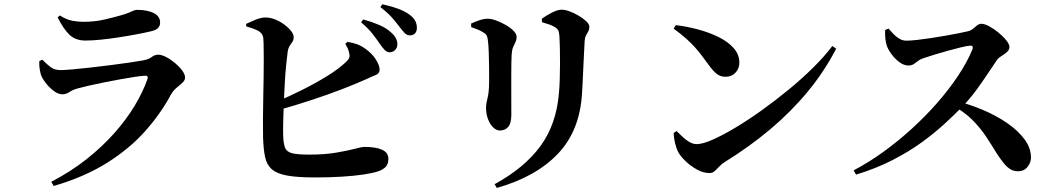

<svg xmlns="http://www.w3.org/2000/svg" viewBox="-20 -823 5010 910"><path d="M223 38.6Q315.4 -9.4 390 -68.4Q464.6 -127.5 521.8 -192Q579 -256.5 618.2 -321.7Q657.4 -387 678.7 -447.5Q684.5 -465 667.4 -464.2Q651.1 -463.4 619.7 -458.8Q588.4 -454.1 549.5 -447Q510.7 -439.9 471.5 -432.1Q432.4 -424.3 399 -416.6Q365.7 -408.9 346.9 -403.5Q324.6 -397.3 308.7 -386.7Q292.8 -376.1 276 -376.1Q255.6 -376.1 233.8 -392.7Q212 -409.4 195.7 -431Q179.5 -452.6 174.2 -468Q169.2 -485.6 167.4 -500.6Q165.6 -515.5 166.2 -533.2L180.6 -540.2Q202.7 -517.7 220.8 -504.3Q238.9 -490.8 267.4 -490.8Q285.1 -490.8 323 -494.1Q360.9 -497.4 408.5 -502.8Q456 -508.2 504.2 -514.3Q552.4 -520.4 593.3 -526.4Q634.1 -532.4 657 -536.6Q684.8 -541.5 699 -552.7Q713.2 -563.8 730.1 -563.8Q745.9 -563.8 767.3 -552.8Q788.7 -541.8 809.1 -524.7Q829.5 -507.7 843.3 -489.1Q857.1 -470.6 857.1 -455.6Q857.1 -442.5 844.9 -431.1Q832.6 -419.7 816.6 -406.7Q800.6 -393.6 789.1 -372.9Q742.4 -285.5 669.2 -202.7Q596 -119.8 489.1 -52.3Q382.2 15.3 234.4 58.5ZM385 -630.8Q337.8 -630.8 309 -658.5Q280.2 -686.2 253.2 -740.7L263.7 -749.8Q294.6 -730 321.7 -724.8Q348.9 -719.7 373.6 -719.7Q429.8 -719.7 473.7 -730.1Q517.6 -740.4 548.9 -749.2Q574.3 -756.2 589.1 -762.3Q603.9 -768.4 612.6 -772.4Q621.3 -776.3 628.2 -776.3Q678.7 -776.3 708.8 -761.1Q738.9 -745.9 738.9 -715.9Q738.9 -701 729.5 -690.8Q720.1 -680.5 696.1 -674.8Q666.2 -667.6 626.5 -660.2Q586.8 -652.7 543.1 -646Q499.4 -639.2 458.4 -635Q417.5 -630.8 385 -630.8Z M1825.7 -575.2Q1813.3 -575.8 1803.3 -586.1Q1793.4 -596.4 1781 -613.9Q1767.2 -634.6 1746.9 -661Q1726.6 -687.4 1691.5 -717.1L1701.7 -731Q1743.5 -719.3 1777.8 -704.5Q1812.1 -689.6 1834.6 -668.3Q1850.7 -653.6 1857.2 -640Q1863.6 -626.4 1863.3 -612.1Q1863.1 -596.7 1852.5 -585.8Q1842 -575 1825.7 -575.2ZM1472.5 18Q1390.4 18 1341.8 9.3Q1293.2 0.6 1268.8 -20.4Q1244.5 -41.4 1236.4 -79Q1228.3 -116.6 1226.8 -173.5Q1226.1 -209.4 1226.3 -256.2Q1226.6 -302.9 1227.6 -353.9Q1228.6 -404.9 1229.4 -454.4Q1230.2 -504 1230.1 -545.6Q1230 -587.2 1229.4 -615.8Q1228.8 -644.3 1225.6 -652.2Q1220.2 -669.3 1199.8 -679.1Q1179.4 -688.9 1146.9 -698L1146.6 -710Q1165 -718.8 1191.5 -729.7Q1217.9 -740.6 1240 -740.1Q1262.5 -739.8 1285.4 -730.3Q1308.2 -720.8 1328 -706.2Q1347.7 -691.6 1359.8 -675.8Q1372 -660 1372 -647.2Q1372 -634.1 1366 -625.1Q1360 -616.1 1353.3 -606.2Q1346.7 -596.4 1343.9 -581.1Q1340.5 -556.9 1336.5 -516.8Q1332.5 -476.7 1329.8 -429.9Q1327.1 -383 1325.2 -336Q1323.4 -288.9 1322.4 -249.3Q1321.4 -209.7 1322.1 -184.6Q1322.8 -143.6 1331 -123.1Q1339.2 -102.7 1365.5 -96.5Q1391.8 -90.2 1445.8 -90.2Q1519.1 -90.2 1573.7 -99.6Q1628.3 -108.9 1662.1 -117.8Q1696 -126.8 1705.8 -126.8Q1761.7 -126.8 1791.3 -113.1Q1820.8 -99.5 1820.8 -70.4Q1820.8 -44.4 1807.1 -31.1Q1793.4 -17.8 1771.9 -10.8Q1745.9 -2.2 1701 4.4Q1656 11 1598 14.5Q1539.9 18 1472.5 18ZM1281.9 -337.2Q1348 -364.6 1413.2 -397.4Q1478.5 -430.1 1532.8 -463.9Q1587.1 -497.7 1619.9 -529.3Q1631.7 -540 1635.2 -549.2Q1638.6 -558.4 1634.5 -573.8Q1632 -586.1 1626.1 -597.7Q1620.2 -609.2 1616.6 -615.4L1626.7 -624.6Q1652.8 -620.4 1672.1 -613.4Q1691.4 -606.4 1711.3 -592.2Q1744.1 -569 1761.7 -540.6Q1779.3 -512.2 1779.3 -493.5Q1779.3 -474.7 1760.4 -467.3Q1741.4 -459.9 1712.7 -446.3Q1665.1 -424.9 1601.7 -400.5Q1538.2 -376 1461 -350.4Q1383.7 -324.7 1294.2 -299.5ZM1922.7 -655.3Q1908 -655.6 1897.8 -666.6Q1887.6 -677.6 1872.8 -696.6Q1859.4 -714.4 1840.6 -736.6Q1821.9 -758.7 1782.8 -789.5L1792 -802.7Q1834.3 -793.7 1867.7 -781.2Q1901.2 -768.7 1921.8 -752.7Q1941.1 -738.4 1948.6 -723.1Q1956.1 -707.9 1955.8 -690.4Q1955.8 -674.3 1947 -664.8Q1938.2 -655.3 1922.7 -655.3Z M2324.3 49.9Q2466.5 -27.8 2542 -131.4Q2617.5 -235 2629.2 -383Q2631.9 -410.9 2633 -447.9Q2634.2 -484.9 2634.3 -523.1Q2634.5 -561.3 2633.6 -594.9Q2632.7 -628.5 2631.5 -649.6Q2630.5 -667.2 2626.7 -677Q2623 -686.7 2609 -695.2Q2597.6 -702.1 2581.8 -707.5Q2566.1 -712.9 2549 -717.6L2548 -734.2Q2568.6 -749.4 2595.9 -763.3Q2623.2 -777.1 2642.2 -777.1Q2658.4 -777.1 2680.2 -769Q2702.1 -761 2723.5 -748.1Q2745 -735.2 2759.1 -721.5Q2773.2 -707.7 2773.2 -696.6Q2773.2 -683.7 2768.1 -674.3Q2763 -664.8 2757.5 -655Q2752.1 -645.2 2751.1 -629.6Q2750.1 -608.4 2748.3 -575.8Q2746.6 -543.2 2744.9 -507.4Q2743.1 -471.6 2741.8 -439Q2740.4 -406.3 2738.7 -383.3Q2728.8 -204 2624.5 -94.5Q2520.3 15.1 2334.7 67.8ZM2349.1 -204.5Q2332.8 -204.5 2317.5 -219.1Q2302.3 -233.8 2292.9 -258.6Q2283.6 -283.4 2283.6 -312.7Q2283.6 -332 2290.7 -358.2Q2297.9 -384.5 2298.2 -435.6Q2298.4 -460.8 2298.2 -499Q2297.9 -537.1 2296.5 -574.5Q2295.2 -611.9 2292.4 -631.8Q2290.7 -647.2 2286.4 -655.2Q2282 -663.2 2270.5 -669.4Q2260 -676.5 2244.8 -682.8Q2229.7 -689 2213.2 -694.7L2212.9 -711.3Q2231.3 -720.1 2252.3 -727.1Q2273.4 -734.1 2292.6 -734.1Q2309.2 -734.1 2332 -725.8Q2354.8 -717.5 2377.1 -704.6Q2399.5 -691.6 2414 -676.7Q2428.6 -661.9 2428.6 -648.1Q2428.6 -634.9 2423.3 -623.9Q2418 -612.9 2412.3 -600.1Q2406.5 -587.4 2405.2 -566.4Q2404.2 -553.4 2403.7 -526.8Q2403.2 -500.1 2403.2 -465.9Q2403.2 -431.7 2403.2 -396.3Q2403.2 -360.9 2403.3 -330.2Q2403.5 -299.5 2403.5 -278.8Q2403.5 -239.5 2389 -222Q2374.6 -204.5 2349.1 -204.5Z M3342.1 -2.8Q3313.9 -2.8 3283.6 -19.4Q3253.2 -36 3229.3 -59.1Q3205.4 -82.2 3194.7 -101.7Q3185.5 -119.3 3179.3 -145.6Q3173 -171.8 3173.2 -193L3187 -201.8Q3198.9 -190.3 3214 -175.6Q3229.2 -160.8 3246.9 -150.3Q3264.6 -139.9 3282.5 -139.9Q3309.4 -139.9 3356.8 -160.6Q3404.1 -181.3 3464.4 -217.3Q3524.7 -253.3 3590 -300Q3655.3 -346.6 3718.7 -398.8Q3782.2 -451 3835.6 -504.1Q3889 -557.2 3924.8 -604.9L3943.2 -592.5Q3886.6 -483.2 3807.5 -387.7Q3728.4 -292.3 3630.1 -209.7Q3531.8 -127.2 3416 -55.7Q3400.3 -45.9 3389 -33.6Q3377.8 -21.4 3367.5 -12.1Q3357.2 -2.8 3342.1 -2.8ZM3419.2 -459.1Q3394.7 -459.1 3377.6 -472.5Q3360.4 -485.8 3341.1 -512.2Q3323.1 -536.8 3307.9 -557.1Q3292.7 -577.4 3275.2 -597.2Q3257.8 -617 3233.5 -638.7Q3209.3 -660.5 3172.9 -687.5L3182.5 -703.9Q3233.9 -698 3287.2 -683.8Q3340.5 -669.6 3385.2 -647.7Q3429.9 -625.8 3457.1 -595.2Q3484.3 -564.6 3484.3 -525.7Q3484.3 -498.9 3466.3 -479Q3448.2 -459.1 3419.2 -459.1Z M4025.7 -15.5Q4096.7 -52.5 4166.6 -103.1Q4236.6 -153.6 4302 -213.3Q4367.5 -272.9 4423.4 -337Q4479.2 -401 4521.9 -465.4Q4564.6 -529.8 4588.5 -588.1Q4595.9 -607.5 4577.2 -606.7Q4562.3 -605.3 4533.8 -598.4Q4505.4 -591.5 4471.8 -582.3Q4438.2 -573.1 4408 -563.7Q4377.7 -554.4 4358.9 -547.9Q4342.4 -542.8 4331.5 -534.3Q4320.6 -525.9 4310.6 -519.2Q4300.6 -512.5 4285.9 -512.5Q4264 -512.5 4242.4 -528.7Q4220.8 -544.9 4204.7 -567.3Q4188.5 -589.7 4182.5 -607.8Q4177.8 -623.5 4176.1 -642Q4174.4 -660.5 4175.3 -680.8L4191.7 -687.6Q4203.1 -673.7 4216.2 -660.3Q4229.3 -646.9 4244.1 -638.6Q4258.9 -630.3 4275.6 -630.3Q4296.5 -630.3 4327.7 -633.9Q4358.9 -637.5 4394.5 -642.8Q4430.1 -648.1 4464.7 -654.4Q4499.3 -660.6 4526.7 -666Q4554.1 -671.4 4568.2 -675Q4581.1 -678 4591.3 -686.5Q4601.4 -695 4611.1 -702.7Q4620.7 -710.3 4631.1 -710.3Q4646.6 -710.3 4669.3 -698Q4691.9 -685.6 4713.7 -667.6Q4735.4 -649.6 4749.9 -631.2Q4764.4 -612.8 4764.4 -600.7Q4764.4 -586.8 4752.4 -576.2Q4740.4 -565.6 4726.4 -557.3Q4712.5 -549 4706.2 -540.2Q4687.7 -513.6 4662.6 -475.4Q4637.4 -437.3 4606.9 -395.5Q4576.4 -353.8 4540.1 -316.4Q4505.8 -281.3 4458.6 -237.8Q4411.5 -194.2 4350 -149.3Q4288.5 -104.5 4210.6 -64.5Q4132.8 -24.6 4037.3 4.7ZM4804.2 -11.3Q4784.5 -11.3 4768.4 -21.2Q4752.3 -31.2 4737.4 -49.6Q4722.5 -68 4705.4 -93.9Q4679.5 -136.6 4652.7 -177Q4625.8 -217.4 4588 -255.2Q4550.1 -293.1 4490.2 -326.4L4506.1 -346.3Q4574.4 -329.1 4638.6 -302Q4702.7 -274.8 4754.2 -239.3Q4805.7 -203.7 4836 -162.5Q4866.4 -121.3 4866.4 -75.8Q4866.4 -53.1 4850.1 -32.2Q4833.8 -11.3 4804.2 -11.3Z"/></svg>

Font: Noto Serif HK ExtraLight
Style: Regular
Weight: 200
Designer: Ryoko NISHIZUKA 西塚涼子 (kana & ideographs); Frank Grießhammer (Latin, Greek & Cyrillic); Wenlong ZHANG 张文龙 (bopomofo); San
Foundry: Adobe
Version: Version 2.002-H1;hotconv 1.1.0;makeotfexe 2.6.0